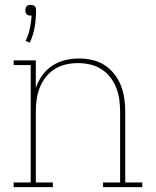

<svg xmlns="http://www.w3.org/2000/svg" viewBox="-20 -768 640 788"><path d="M197 0H36V-19H106V-501H36V-520H127V-407Q136 -434 153 -458Q170 -482 194 -498Q218 -514 246.5 -521Q275 -528 303 -528Q331 -528 358 -522Q385 -516 408 -501.5Q431 -487 448.5 -465Q466 -443 476 -417.5Q486 -392 490 -364.5Q494 -337 494 -310V-19H564V0H403V-19H473V-310Q473 -335 469.5 -360Q466 -385 457 -408Q448 -431 432.5 -451Q417 -471 395.5 -484.5Q374 -498 349.5 -503.5Q325 -509 300 -509Q275 -509 250.5 -503.5Q226 -498 204.5 -484.5Q183 -471 167.5 -451Q152 -431 143 -408Q134 -385 130.5 -360Q127 -335 127 -310V-19H197ZM102 -593 85 -600Q97 -624 102.5 -650.5Q108 -677 110 -704H106Q102 -704 97.5 -705Q93 -706 89.5 -709.5Q86 -713 85 -717Q84 -721 84 -726Q84 -730 85 -734.5Q86 -739 89.5 -742.5Q93 -746 97.5 -747Q102 -748 106 -748Q110 -748 114.5 -747Q119 -746 122.5 -742.5Q126 -739 127 -734.5Q128 -730 128 -726Q128 -692 122.5 -658Q117 -624 102 -593Z"/></svg>

Font: Iosevka HT Thin Extended
Style: Regular
Weight: 100
Width: 7
Monospace: yes
Designer: Belleve Invis
Foundry: Belleve Invis
Version: Version 32.3.0; ttfautohint (v1.8.4)